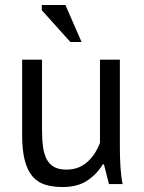

<svg xmlns="http://www.w3.org/2000/svg" viewBox="-20 -740 579 772"><path d="M69 0ZM149 -500V-215Q149 -176 153.5 -146.5Q158 -117 169 -97.5Q180 -78 199 -68Q218 -58 247 -58Q274 -58 295 -66.5Q316 -75 332.5 -90Q349 -105 361.5 -124.5Q374 -144 382 -166V-500H462V-142Q462 -106 464.5 -67.5Q467 -29 473 0H418L398 -79H393Q370 -40 331 -14Q292 12 232 12Q192 12 161.5 2.5Q131 -7 110.5 -31Q90 -55 79.5 -95.5Q69 -136 69 -198V-500ZM308 -571H263L148 -699V-720H243Z"/></svg>

Font: PT Sans
Style: Regular
Weight: 400
Designer: A.Korolkova, O.Umpeleva, V.Yefimov
Foundry: ParaType Ltd
Version: Version 2.003